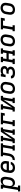

<svg xmlns="http://www.w3.org/2000/svg" viewBox="3186 -3809 786 7282"><g transform="rotate(-90 3579.0 -168.0)"><path d="M-42 205V121H15L109 -446H63V-530H220L206 -448Q220 -469 238.5 -487Q257 -505 279 -516.5Q301 -528 324.5 -533Q348 -538 372 -538Q400 -538 426 -530Q452 -522 470.5 -504Q489 -486 499.5 -461Q510 -436 513.5 -409.5Q517 -383 515.5 -355Q514 -327 509 -299L491 -189Q487 -164 479 -139Q471 -114 457.5 -91Q444 -68 424.5 -48.5Q405 -29 381.5 -16Q358 -3 332.5 2.5Q307 8 282 8Q257 8 233.5 1.5Q210 -5 192.5 -20Q175 -35 164.5 -56Q154 -77 149 -100L112 121H183V205ZM257 -76Q274 -76 290.5 -79.5Q307 -83 322.5 -91Q338 -99 351.5 -111.5Q365 -124 374 -139Q383 -154 388.5 -170Q394 -186 397 -203L415 -313Q418 -330 418.5 -347.5Q419 -365 415.5 -381Q412 -397 404 -411.5Q396 -426 383.5 -436Q371 -446 354.5 -450Q338 -454 320 -454Q304 -454 288.5 -451Q273 -448 258.5 -441Q244 -434 231.5 -423Q219 -412 210 -398Q201 -384 196 -369Q191 -354 188 -338L170 -228Q167 -210 166 -192.5Q165 -175 167.5 -158Q170 -141 176 -125Q182 -109 194 -97.5Q206 -86 222.5 -81Q239 -76 257 -76Z M859 8Q835 8 812 5Q789 2 767.5 -6Q746 -14 728 -26.5Q710 -39 696.5 -56Q683 -73 674.5 -94Q666 -115 662.5 -137.5Q659 -160 660.5 -184Q662 -208 666 -231L684 -341Q688 -368 697.5 -394.5Q707 -421 724 -445Q741 -469 764 -487.5Q787 -506 813 -517.5Q839 -529 867 -533.5Q895 -538 921 -538Q952 -538 982.5 -532Q1013 -526 1038 -511Q1063 -496 1080.5 -472.5Q1098 -449 1106.5 -420.5Q1115 -392 1115 -361Q1115 -330 1109 -299L1097 -223H761L760 -217Q757 -200 756.5 -182Q756 -164 760 -148Q764 -132 772.5 -117.5Q781 -103 794 -93.5Q807 -84 824 -80Q841 -76 859 -76Q878 -76 898 -79.5Q918 -83 936 -92.5Q954 -102 968 -118Q982 -134 988 -153H1083Q1074 -117 1052.5 -85Q1031 -53 999 -31Q967 -9 930.5 -0.5Q894 8 859 8ZM775 -307H1014L1015 -313Q1018 -330 1018.5 -347.5Q1019 -365 1015.5 -381.5Q1012 -398 1004 -412Q996 -426 983 -436Q970 -446 953.5 -450Q937 -454 920 -454Q903 -454 886 -451Q869 -448 853 -440Q837 -432 824 -419.5Q811 -407 801.5 -392Q792 -377 786.5 -360.5Q781 -344 778 -327Z M1144 0 1158 -84Q1175 -84 1192 -86.5Q1209 -89 1225 -98Q1241 -107 1253.5 -120Q1266 -133 1275 -149Q1284 -165 1290 -181.5Q1296 -198 1300.5 -214.5Q1305 -231 1308 -248Q1311 -265 1313 -282L1341 -446H1294V-530H1784V-446H1726L1666 -84H1713V0H1511V-84H1569L1629 -446H1437L1408 -270Q1404 -244 1399 -218.5Q1394 -193 1385.5 -168Q1377 -143 1364.5 -119Q1352 -95 1334.5 -74Q1317 -53 1294 -37Q1271 -21 1246 -12.5Q1221 -4 1195 -2Q1169 0 1144 0Z M1791 0V-84H1849L1909 -446H1863V-530H2064V-446H2006L1985 -318Q1976 -263 1962.5 -208.5Q1949 -154 1936 -99L2223 -530H2384V-446H2326L2266 -84H2313V0H2111V-84H2169L2190 -212Q2199 -267 2212.5 -321.5Q2226 -376 2239 -431L1953 0Z M2437 0V-84H2495L2555 -446H2508V-530H2948L2923 -381H2830L2841 -446H2652L2592 -84H2663V0Z M2991 0V-84H3049L3109 -446H3063V-530H3264V-446H3206L3185 -318Q3176 -263 3162.5 -208.5Q3149 -154 3136 -99L3423 -530H3584V-446H3526L3466 -84H3513V0H3311V-84H3369L3390 -212Q3399 -267 3412.5 -321.5Q3426 -376 3439 -431L3153 0Z M3854 8Q3823 8 3793 2Q3763 -4 3737.5 -19Q3712 -34 3694.5 -57.5Q3677 -81 3668.5 -109.5Q3660 -138 3660.5 -169Q3661 -200 3666 -231L3684 -341Q3688 -368 3697.5 -395Q3707 -422 3724 -445.5Q3741 -469 3764 -488Q3787 -507 3813.5 -518Q3840 -529 3867 -535Q3894 -541 3922 -541Q3953 -541 3982.5 -533.5Q4012 -526 4037 -511Q4062 -496 4080 -472.5Q4098 -449 4106.5 -420.5Q4115 -392 4115 -361Q4115 -330 4109 -299L4091 -189Q4087 -162 4077.5 -135.5Q4068 -109 4051.5 -85Q4035 -61 4012 -42.5Q3989 -24 3962.5 -12.5Q3936 -1 3908.5 3.5Q3881 8 3854 8ZM3855 -76Q3872 -76 3889 -79Q3906 -82 3922 -90Q3938 -98 3951 -110.5Q3964 -123 3973.5 -138Q3983 -153 3988.5 -169.5Q3994 -186 3997 -203L4015 -313Q4018 -330 4018.5 -347.5Q4019 -365 4015.5 -381.5Q4012 -398 4004 -412.5Q3996 -427 3982.5 -436.5Q3969 -446 3952 -450Q3935 -454 3918 -454Q3901 -454 3884.5 -450.5Q3868 -447 3852 -439Q3836 -431 3823 -418.5Q3810 -406 3801 -391Q3792 -376 3786.5 -360Q3781 -344 3778 -327L3760 -217Q3757 -200 3756.5 -182.5Q3756 -165 3759.5 -149Q3763 -133 3771 -118.5Q3779 -104 3792 -94Q3805 -84 3821.5 -80Q3838 -76 3855 -76Q3855 -76 3855 -76Q3855 -76 3855 -76Z M4458 8Q4432 8 4407 5.5Q4382 3 4358 -3Q4334 -9 4312.5 -20.5Q4291 -32 4275 -49.5Q4259 -67 4251.5 -91Q4244 -115 4249 -141Q4249 -142 4249.5 -144Q4250 -146 4250 -147H4346Q4345 -147 4345 -146Q4345 -145 4345 -144Q4343 -132 4348 -120Q4353 -108 4362 -100.5Q4371 -93 4383 -88Q4395 -83 4407 -80.5Q4419 -78 4432 -77Q4445 -76 4458 -76Q4471 -76 4485 -77Q4499 -78 4512.5 -80.5Q4526 -83 4539.5 -88Q4553 -93 4565 -101Q4577 -109 4585 -121.5Q4593 -134 4596 -147Q4598 -161 4595 -175Q4592 -189 4583.5 -199.5Q4575 -210 4563 -216.5Q4551 -223 4538 -227Q4525 -231 4511 -232.5Q4497 -234 4482 -234H4420L4434 -318H4496Q4508 -318 4520.5 -318.5Q4533 -319 4545 -321.5Q4557 -324 4569 -328.5Q4581 -333 4592 -340Q4603 -347 4610 -358.5Q4617 -370 4619 -382Q4622 -400 4613.5 -416Q4605 -432 4589.5 -440.5Q4574 -449 4556 -451.5Q4538 -454 4519 -454Q4507 -454 4495 -453Q4483 -452 4471 -450Q4459 -448 4446.5 -444Q4434 -440 4423 -433.5Q4412 -427 4404 -416.5Q4396 -406 4394 -394L4386 -349H4293L4323 -530H4416L4410 -493Q4424 -506 4440 -515Q4456 -524 4473 -529Q4490 -534 4507.5 -536Q4525 -538 4542 -538Q4566 -538 4589.5 -534.5Q4613 -531 4634.5 -522Q4656 -513 4673 -498.5Q4690 -484 4700.5 -463.5Q4711 -443 4714.5 -419Q4718 -395 4714 -371Q4711 -354 4703.5 -337.5Q4696 -321 4682.5 -308.5Q4669 -296 4653 -287.5Q4637 -279 4620 -273Q4639 -264 4654.5 -250Q4670 -236 4679.5 -217.5Q4689 -199 4691.5 -177Q4694 -155 4690 -133Q4686 -109 4674.5 -86Q4663 -63 4643.5 -46.5Q4624 -30 4600.5 -19Q4577 -8 4553.5 -2Q4530 4 4506 6Q4482 8 4458 8Z M4791 0V-84H4849L4909 -446H4863V-530H5064V-446H5006L4984 -315H5207L5229 -446H5182V-530H5384V-446H5326L5266 -84H5313V0H5111V-84H5169L5193 -231H4970L4946 -84H4993V0Z M5654 8Q5623 8 5593 2Q5563 -4 5537.5 -19Q5512 -34 5494.5 -57.5Q5477 -81 5468.5 -109.5Q5460 -138 5460.5 -169Q5461 -200 5466 -231L5484 -341Q5488 -368 5497.5 -395Q5507 -422 5524 -445.5Q5541 -469 5564 -488Q5587 -507 5613.5 -518Q5640 -529 5667 -535Q5694 -541 5722 -541Q5753 -541 5782.5 -533.5Q5812 -526 5837 -511Q5862 -496 5880 -472.5Q5898 -449 5906.5 -420.5Q5915 -392 5915 -361Q5915 -330 5909 -299L5891 -189Q5887 -162 5877.5 -135.5Q5868 -109 5851.5 -85Q5835 -61 5812 -42.5Q5789 -24 5762.5 -12.5Q5736 -1 5708.5 3.5Q5681 8 5654 8ZM5655 -76Q5672 -76 5689 -79Q5706 -82 5722 -90Q5738 -98 5751 -110.5Q5764 -123 5773.5 -138Q5783 -153 5788.5 -169.5Q5794 -186 5797 -203L5815 -313Q5818 -330 5818.5 -347.5Q5819 -365 5815.5 -381.5Q5812 -398 5804 -412.5Q5796 -427 5782.5 -436.5Q5769 -446 5752 -450Q5735 -454 5718 -454Q5701 -454 5684.5 -450.5Q5668 -447 5652 -439Q5636 -431 5623 -418.5Q5610 -406 5601 -391Q5592 -376 5586.5 -360Q5581 -344 5578 -327L5560 -217Q5557 -200 5556.5 -182.5Q5556 -165 5559.5 -149Q5563 -133 5571 -118.5Q5579 -104 5592 -94Q5605 -84 5621.5 -80Q5638 -76 5655 -76Q5655 -76 5655 -76Q5655 -76 5655 -76Z M6037 0V-84H6095L6155 -446H6108V-530H6548L6523 -381H6430L6441 -446H6252L6192 -84H6263V0Z M6854 8Q6823 8 6793 2Q6763 -4 6737.5 -19Q6712 -34 6694.5 -57.5Q6677 -81 6668.5 -109.5Q6660 -138 6660.5 -169Q6661 -200 6666 -231L6684 -341Q6688 -368 6697.5 -395Q6707 -422 6724 -445.5Q6741 -469 6764 -488Q6787 -507 6813.5 -518Q6840 -529 6867 -535Q6894 -541 6922 -541Q6953 -541 6982.5 -533.5Q7012 -526 7037 -511Q7062 -496 7080 -472.5Q7098 -449 7106.5 -420.5Q7115 -392 7115 -361Q7115 -330 7109 -299L7091 -189Q7087 -162 7077.5 -135.5Q7068 -109 7051.5 -85Q7035 -61 7012 -42.5Q6989 -24 6962.5 -12.5Q6936 -1 6908.5 3.5Q6881 8 6854 8ZM6855 -76Q6872 -76 6889 -79Q6906 -82 6922 -90Q6938 -98 6951 -110.5Q6964 -123 6973.5 -138Q6983 -153 6988.5 -169.5Q6994 -186 6997 -203L7015 -313Q7018 -330 7018.5 -347.5Q7019 -365 7015.5 -381.5Q7012 -398 7004 -412.5Q6996 -427 6982.5 -436.5Q6969 -446 6952 -450Q6935 -454 6918 -454Q6901 -454 6884.5 -450.5Q6868 -447 6852 -439Q6836 -431 6823 -418.5Q6810 -406 6801 -391Q6792 -376 6786.5 -360Q6781 -344 6778 -327L6760 -217Q6757 -200 6756.5 -182.5Q6756 -165 6759.5 -149Q6763 -133 6771 -118.5Q6779 -104 6792 -94Q6805 -84 6821.5 -80Q6838 -76 6855 -76Q6855 -76 6855 -76Q6855 -76 6855 -76Z"/></g></svg>

Font: Iosevka Slab MdExObl
Style: Regular
Weight: 500
Width: 7
Italic angle: -9°
Monospace: yes
Designer: Belleve Invis
Foundry: Belleve Invis
Version: Version 11.1.1; ttfautohint (v1.8.3)